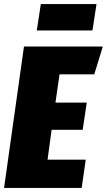

<svg xmlns="http://www.w3.org/2000/svg" viewBox="-30 -925 526 945"><path d="M476 -696 434 -559H263L243 -420H397L377 -286H224L204 -139H392L372 0H-10L88 -696ZM425 -775H151L171 -905H445Z"/></svg>

Font: Fira Sans Extra Condensed Black
Style: Italic
Weight: 900
Width: 3
Italic angle: -8°
Designer: Carrois Corporate & Edenspiekermann AG
Foundry: Carrois Corporate GbR & Edenspiekermann AG
Version: Version 4.203